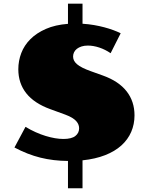

<svg xmlns="http://www.w3.org/2000/svg" viewBox="-20 -864 810 1044"><path d="M118.7 -174.3Q146 -157.7 173.8 -145.3Q201.7 -132.8 228 -124.8Q254.4 -116.7 279.1 -112.5Q303.7 -108.4 324.7 -108.4Q369.1 -108.4 389.6 -124.5Q410.2 -140.6 410.2 -166.5Q410.2 -176.3 406.7 -185.8Q403.3 -195.3 395 -204.8Q386.7 -214.4 372.1 -223.4Q357.4 -232.4 335 -240.7L253.4 -270.5Q166 -302.2 122.8 -356.9Q79.6 -411.6 79.6 -487.3Q79.6 -533.2 95.7 -575.4Q111.8 -617.7 145.3 -651.1Q178.7 -684.6 229.5 -706.8Q280.3 -729 349.6 -734.4V-844.2H428.7V-734.9Q460.9 -732.9 490.7 -727.8Q520.5 -722.7 547.1 -715.6Q573.7 -708.5 596.2 -700.2Q618.7 -691.9 636.2 -683.1L581.5 -574.7Q552.2 -594.7 519.8 -605.5Q487.3 -616.2 457.5 -616.2Q438 -616.2 423.1 -611.3Q408.2 -606.4 397.9 -598.4Q387.7 -590.3 382.6 -579.6Q377.4 -568.8 377.4 -556.6Q377.4 -545.4 382.3 -535.2Q387.2 -524.9 398.4 -515.1Q409.7 -505.4 428.5 -495.8Q447.3 -486.3 474.6 -476.6L540 -453.1Q625.5 -422.4 668.5 -367.4Q711.4 -312.5 711.4 -236.8Q711.4 -188.5 693.4 -146.7Q675.3 -105 639.9 -73Q604.5 -41 551.5 -20.3Q498.5 0.5 428.7 7.8V159.7H349.6V11.2Q270 10.7 199.5 -6.8Q128.9 -24.4 58.6 -62Z"/></svg>

Font: Poller One
Style: Regular
Weight: 400
Designer: Yvonne Schttler
Foundry: Yvonne Schttler
Version: Version 1.002